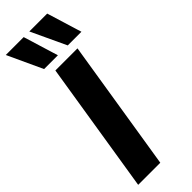

<svg xmlns="http://www.w3.org/2000/svg" viewBox="-306 -947 964 964"><g transform="rotate(-45 176.0 -465.5)"><path d="M10 0 122 -700H279L167 0ZM87 -745 1 -931H128L185 -745ZM255 -745 168 -931H295L352 -745Z"/></g></svg>

Font: Georama
Style: Bold Italic
Weight: 700
Italic angle: -9°
Designer: Jean-Baptiste Levee
Foundry: Production Type
Version: Version 1.000